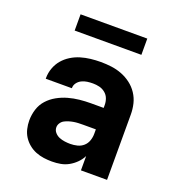

<svg xmlns="http://www.w3.org/2000/svg" viewBox="-131 -819 861 933"><g transform="rotate(20 300.0 -352.0)"><path d="M240 8Q219 8 197.5 5Q176 2 156 -6Q136 -14 119 -28Q102 -42 90.5 -60Q79 -78 74 -99.5Q69 -121 69 -142Q69 -172 78 -200.5Q87 -229 106.5 -250.5Q126 -272 152 -286.5Q178 -301 206.5 -309Q235 -317 264 -320Q293 -323 322 -323H388V-338Q388 -355 382 -371Q376 -387 362.5 -398Q349 -409 332.5 -413Q316 -417 299 -417Q284 -417 269.5 -415Q255 -413 241.5 -406.5Q228 -400 219 -388Q210 -376 210 -361V-360H75V-364Q75 -390 84 -415Q93 -440 109.5 -459.5Q126 -479 148.5 -493Q171 -507 196 -514.5Q221 -522 247 -525Q273 -528 299 -528Q327 -528 354.5 -524.5Q382 -521 408 -511Q434 -501 456.5 -484Q479 -467 494.5 -443.5Q510 -420 516.5 -393Q523 -366 523 -338V0H388V-74Q378 -54 362 -38Q346 -22 326.5 -11Q307 0 285 4Q263 8 240 8ZM295 -103Q313 -103 331 -107.5Q349 -112 362.5 -124Q376 -136 382 -153.5Q388 -171 388 -189V-212H322Q310 -212 298 -211.5Q286 -211 274 -209Q262 -207 250.5 -203.5Q239 -200 228.5 -194.5Q218 -189 211 -178.5Q204 -168 204 -156Q204 -141 214 -129.5Q224 -118 237.5 -112.5Q251 -107 266 -105Q281 -103 295 -103ZM127 -628V-712H472V-628Z"/></g></svg>

Font: Iosevka Aile Heavy
Style: Regular
Weight: 900
Designer: Belleve Invis
Foundry: Belleve Invis
Version: Version 31.1.0; ttfautohint (v1.8.4)